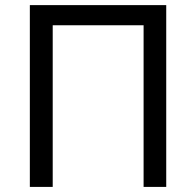

<svg xmlns="http://www.w3.org/2000/svg" viewBox="-20 -734 771 754"><path d="M632.8 -713.9H97.2V0H187V-634.8H543.9V0H632.8Z"/></svg>

Font: Noto Reveo Sans
Style: Regular
Weight: 400
Designer: Monotype Design team
Foundry: Monotype Imaging Inc.
Version: Version 1.04